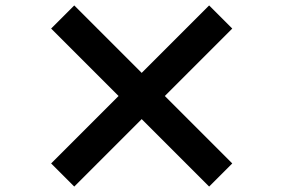

<svg xmlns="http://www.w3.org/2000/svg" viewBox="-20 -735 1040 706"><path d="M501 -297 253 -49 168 -134 416 -382 168 -630 253 -715 501 -467 749 -715 834 -630 586 -382 834 -134 749 -49Z"/></svg>

Font: Source Han Sans CN Heavy
Style: Regular
Weight: 900
Designer: Ryoko NISHIZUKA 西塚涼子 (kana, bopomofo & ideographs); Paul D. Hunt (Latin, Greek & Cyrillic); Sandoll Communications 산돌커뮤니
Foundry: Adobe
Version: Version 2.000;hotconv 1.0.107;makeotfexe 2.5.65593